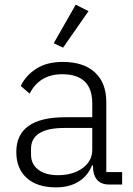

<svg xmlns="http://www.w3.org/2000/svg" viewBox="-20 -790 569 822"><path d="M250 -585.9 210 -605 304.2 -770 358.9 -742.2ZM219.2 12.2Q139.2 12.2 94.5 -28.1Q49.8 -68.4 49.8 -139.2Q49.8 -288.1 259.8 -288.1H375V-347.2Q375 -472.2 246.1 -472.2Q149.4 -472.2 106.9 -389.2L68.8 -421.9Q91.3 -468.3 136.5 -496.6Q181.6 -524.9 248 -524.9Q337.9 -524.9 386.5 -480Q435.1 -435.1 435.1 -353V-53.2H502.9V0H446.8Q387.2 0 378.9 -62L377.9 -82H374Q356.4 -37.6 316.9 -12.7Q277.3 12.2 219.2 12.2ZM228 -40Q291.5 -40 333.3 -70.1Q375 -100.1 375 -148.9V-242.2H256.8Q112.8 -242.2 112.8 -152.8V-128.9Q112.8 -86.9 144 -63.5Q175.3 -40 228 -40Z"/></svg>

Font: Anuphan Light
Style: Regular
Weight: 300
Designer: Mike Abbink, Paul van der Laan, Pieter van Rosmalen, Mint Tantisuwanna
Foundry: Bold Monday; Cadson Demak
Version: Version 3.002;hotconv 1.0.109;makeotfexe 2.5.65596